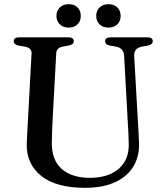

<svg xmlns="http://www.w3.org/2000/svg" viewBox="-20 -878 786 915"><path d="M589 -294.5 571.5 -613Q569.5 -648.5 532.5 -656L505 -660.5Q491 -663.5 486 -668.8Q481 -674 481 -681.5Q481 -700 505.5 -700H683.5Q708 -700 708 -681.5Q708 -666 684 -660.5L658.5 -656.5Q635 -651.5 626.8 -640Q618.5 -628.5 619.5 -610.5L637.5 -293.5Q639.5 -268.5 640.5 -244.5Q641.5 -220.5 642.5 -194.5Q644.5 -133 616 -85.2Q587.5 -37.5 529.5 -10.2Q471.5 17 384.5 17Q246.5 17 175.8 -40.2Q105 -97.5 107.5 -193Q108 -213 110 -248.2Q112 -283.5 114 -321.5L130.5 -624Q132 -649.5 97.5 -656L70 -660.5Q45.5 -665.5 45.5 -681.5Q45.5 -700 70.5 -700H307Q331.5 -700 331.5 -681.5Q331.5 -666 307.5 -661L279.5 -656Q249.5 -650.5 248 -624.5L231.5 -323.5Q229.5 -287 228.5 -257.5Q227.5 -228 227 -203Q225 -116.5 273.5 -73.5Q322 -30.5 408 -30.5Q496.5 -30.5 546.2 -74Q596 -117.5 593.5 -194.5Q592.5 -228.5 591.5 -251.5Q590.5 -274.5 589 -294.5ZM307.5 -746.5Q281 -746.5 265 -762Q249 -777.5 249 -802Q249 -827 265 -842.5Q281 -858 307.5 -858Q334 -858 349.5 -842.5Q365 -827 365 -802Q365 -777.5 349.5 -762Q334 -746.5 307.5 -746.5ZM496.5 -746.5Q470.5 -746.5 454.5 -762Q438.5 -777.5 438.5 -802Q438.5 -827 454.5 -842.5Q470.5 -858 496.5 -858Q523.5 -858 539.2 -842.5Q555 -827 555 -802Q555 -777.5 539.2 -762Q523.5 -746.5 496.5 -746.5Z"/></svg>

Font: Fraunces 9pt
Style: Regular
Weight: 400
Version: Version 1.000;[b76b70a41]